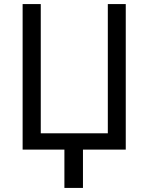

<svg xmlns="http://www.w3.org/2000/svg" viewBox="-20 -734 729 942"><path d="M387 0V188H296V0H91V-714H180V-80H509V-714H597V0Z"/></svg>

Font: Noto Sans Display
Style: Regular
Weight: 400
Designer: Monotype Design team
Foundry: Monotype Imaging Inc.
Version: Version 1.000